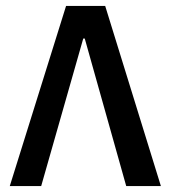

<svg xmlns="http://www.w3.org/2000/svg" viewBox="-20 -628 577 648"><path d="M203 -608H335L523 0H406L266 -498H261L119 0H13Z"/></svg>

Font: IBM Plex Arabic Medium
Style: Regular
Weight: 500
Designer: Mike Abbink, Paul van der Laan, Pieter van Rosmalen, Wael Morcos, Khajak Apelian
Foundry: Bold Monday
Version: Version 1.0